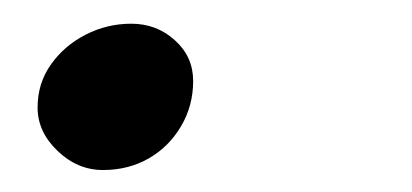

<svg xmlns="http://www.w3.org/2000/svg" viewBox="-20 -128 356 166"><path d="M93.5 -107.5Q115.5 -107.5 131.2 -93.2Q147 -79 147 -58Q147 -36.5 136.5 -18.8Q126 -1 108.5 9Q91 19 69 19Q47 19 29.8 2.5Q12.5 -14 12.5 -35Q12.5 -56 24 -72.2Q35.5 -88.5 54 -98Q72.5 -107.5 93.5 -107.5Z"/></svg>

Font: Grandstander Thin ExtraLight
Style: Italic
Weight: 250
Italic angle: -15°
Version: Version 1.200